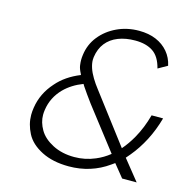

<svg xmlns="http://www.w3.org/2000/svg" viewBox="-105 -808 908 920"><g transform="rotate(15 349.0 -347.5)"><path d="M578 0 527 -63Q519 -57 510 -51Q468 -21 419 -5.5Q370 10 315 10Q236 10 180 -18.5Q124 -47 101 -91.5Q78 -136 78 -182Q78 -199 81 -218Q92 -291 144 -349Q187 -399 259 -428Q258 -431 257 -433Q245 -456 243 -471.5Q241 -487 241 -497Q241 -510 243 -524Q250 -577 282.5 -617.5Q315 -658 365 -681.5Q415 -705 474 -705Q522 -705 558.5 -689.5Q595 -674 619 -645.5Q643 -617 651 -579L605 -553Q591 -609 557 -632Q523 -655 468 -655Q421 -655 384 -640.5Q347 -626 324.5 -597.5Q302 -569 296 -527Q295 -520 295 -513Q295 -495 302 -473.5Q309 -452 323.5 -428Q338 -404 355 -382.5Q372 -361 385 -343L539 -140Q566 -171 588 -210Q618 -263 636 -329H693Q676 -268 649 -216Q622 -164 587 -122Q578 -111 569 -101L650 0ZM499 -101 339 -308Q308 -350 288 -380Q285 -385 282 -390Q227 -369 190 -332Q144 -285 135 -222Q133 -209 133 -197Q133 -160 154 -124Q175 -88 221.5 -64Q268 -40 329 -40Q383 -40 432 -61Q468 -76 499 -101Z"/></g></svg>

Font: Lexend ExtLt
Style: Italic
Weight: 250
Italic angle: -8.13011°
Designer: Bonnie Shaver-Troup, Thomas Jockin
Foundry: Lexend
Version: Version 1.007